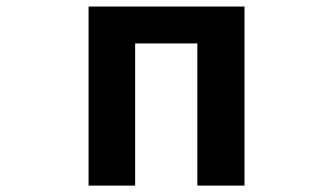

<svg xmlns="http://www.w3.org/2000/svg" viewBox="-20 -580 1040 600"><path d="M256.8 0V-559.6H744.1V0H596.7V-444.3H402.3V0Z"/></svg>

Font: Gen Shin Gothic Monospace Bold
Style: Bold
Weight: 700
Designer: [Source Han Sans]
Ryoko NISHIZUKA  (kana & ideographs); Paul D. Hunt (Latin, Greek & Cyrillic); Wenlong ZHANG  (bopomofo
Version: Version 1.002.20150607